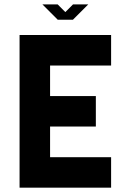

<svg xmlns="http://www.w3.org/2000/svg" viewBox="-20 -871 606 891"><path d="M495.6 -566.9H212.4V-425.3H424.8V-283.7H212.4V-141.6H495.6V0H70.8V-708.5H495.6ZM389.6 -850.6 318.8 -779.8V-779.3H247.6V-779.8L176.8 -850.6H247.6L283.2 -814.9L318.8 -850.6Z"/></svg>

Font: Blazma
Style: Regular
Weight: 400
Designer: GGBotNet
Version: 1.00